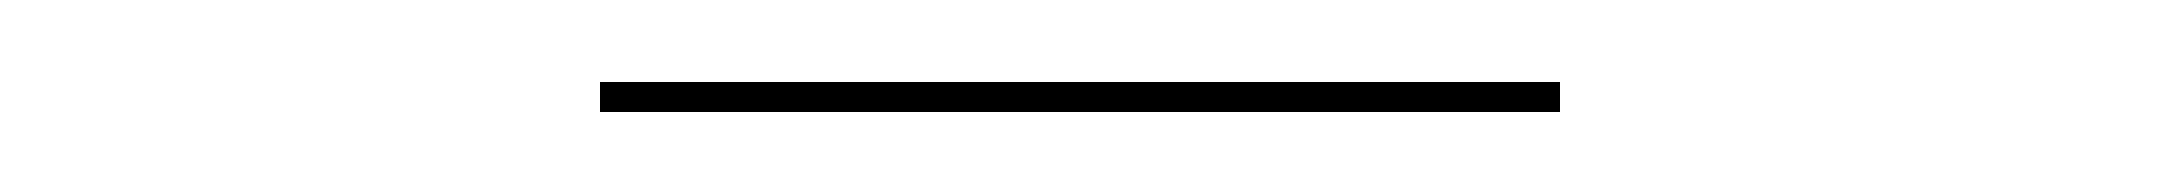

<svg xmlns="http://www.w3.org/2000/svg" viewBox="-20 -878 540 48"><path d="M130 -850V-857.5H370V-850Z"/></svg>

Font: BodoniModa_28ptMedium
Style: Regular
Weight: 500
Designer: Owen Earl
Foundry: indestructible type
Version: Version 2.004